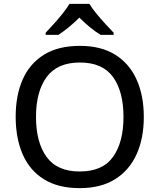

<svg xmlns="http://www.w3.org/2000/svg" viewBox="-20 -962 823 992"><path d="M723 -358Q723 -247 685.5 -164.5Q648 -82 574.5 -36Q501 10 392 10Q280 10 206.5 -36Q133 -82 97 -165Q61 -248 61 -359Q61 -469 97 -551Q133 -633 206.5 -679Q280 -725 393 -725Q502 -725 575 -679.5Q648 -634 685.5 -551.5Q723 -469 723 -358ZM166 -358Q166 -227 220.5 -151.5Q275 -76 392 -76Q510 -76 564 -151.5Q618 -227 618 -358Q618 -489 564 -564Q510 -639 393 -639Q276 -639 221 -564Q166 -489 166 -358ZM442 -942Q455 -920 477.5 -892.5Q500 -865 524.5 -838.5Q549 -812 567 -793V-782H500Q473 -798 445 -821Q417 -844 390 -871Q363 -844 335.5 -821.5Q308 -799 282 -782H216V-793Q235 -813 258.5 -839Q282 -865 304 -892.5Q326 -920 339 -942Z"/></svg>

Font: Noto Sans Kayah Li Medium
Style: Regular
Weight: 500
Designer: Monotype Design Team, Sérgio Martins
Foundry: Monotype Imaging Inc.
Version: Version 2.002; ttfautohint (v1.8.4.7-5d5b)